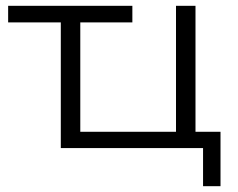

<svg xmlns="http://www.w3.org/2000/svg" viewBox="-20 -509 819 660"><path d="M678 131V0H189V-432H8V-489H435V-432H256V-56H585V-489H652V-56H738V131Z"/></svg>

Font: Nunito Sans 10pt SemiExpanded Light
Style: Regular
Weight: 300
Width: 6
Designer: Vernon Adams
Foundry: Vernon Adams
Version: Version 3.101;gftools[0.9.27]